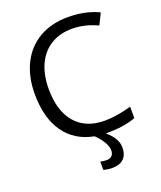

<svg xmlns="http://www.w3.org/2000/svg" viewBox="-168 -829 966 1152"><g transform="rotate(-20 315.5 -253.0)"><path d="M403 -64Q477 -64 573 -91V-18Q497 10 390 10H381Q446 64 446 123Q446 168 421 193Q396 218 348 218Q318 218 292 210V157Q305 162 334 162Q353 162 365 150Q377 138 377 116Q377 68 312 3Q191 -20 126 -112.5Q61 -205 61 -358Q61 -468 102.5 -551Q144 -634 222 -679Q299 -724 405 -724Q516 -724 601 -683L566 -612Q484 -650 404 -650Q326 -650 268.5 -614.5Q211 -579 180.5 -513Q150 -447 150 -357Q150 -217 216 -140.5Q282 -64 403 -64Z"/></g></svg>

Font: OpenSansMMV
Style: Regular
Weight: 400
Designer: Steve Matteson
Foundry: Ascender Corporation
Version: Version 4.000